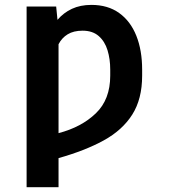

<svg xmlns="http://www.w3.org/2000/svg" viewBox="-20 -573 700 796"><path d="M218.3 -490.7Q243.2 -520 278.1 -536.4Q313 -552.7 358.9 -552.7Q427.2 -552.7 474.1 -519Q521 -485.4 545.2 -424.8Q569.3 -364.3 569.3 -284.2V-259.3Q569.3 -162.6 528.3 -97.9Q487.3 -33.2 409.7 9.3Q332 51.8 222.7 82.5V203.1H90.3V-545.9H212.9ZM222.7 -21Q317.9 -45.9 377.4 -103.3Q437 -160.6 437 -259.3V-284.2Q437 -328.1 425.8 -364.7Q414.6 -401.4 389.2 -423.6Q363.8 -445.8 322.3 -445.8Q285.2 -445.8 260.7 -430.9Q236.3 -416 222.7 -389.6Z"/></svg>

Font: Inter Semi Bold
Style: Regular
Weight: 600
Designer: Rasmus Andersson
Foundry: rsms
Version: Version 4.000;git-e0f93cc